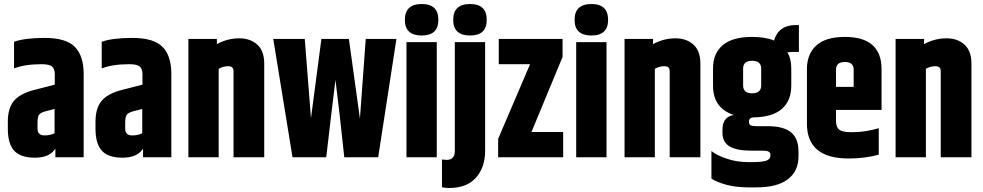

<svg xmlns="http://www.w3.org/2000/svg" viewBox="-20 -784 4902 957"><path d="M50 -576Q105 -595 203 -595Q309 -595 353 -550.5Q397 -506 397 -416V0H256V-43Q227 2 154 2Q83 2 51 -32.5Q19 -67 19 -143V-177Q19 -244 48.5 -280Q78 -316 144 -334L253 -362V-417Q252 -443 238 -453.5Q224 -464 187 -464Q104 -464 50 -443ZM252 -120V-241L206 -229Q181 -222 174 -211Q167 -200 167 -171V-143Q167 -109 202 -109Q232 -109 252 -120Z M487 -576Q542 -595 640 -595Q746 -595 790 -550.5Q834 -506 834 -416V0H693V-43Q664 2 591 2Q520 2 488 -32.5Q456 -67 456 -143V-177Q456 -244 485.5 -280Q515 -316 581 -334L690 -362V-417Q689 -443 675 -453.5Q661 -464 624 -464Q541 -464 487 -443ZM689 -120V-241L643 -229Q618 -222 611 -211Q604 -200 604 -171V-143Q604 -109 639 -109Q669 -109 689 -120Z M1061 -564Q1114 -593 1172 -593Q1228 -593 1262.5 -561.5Q1297 -530 1297 -467V0H1144V-430Q1144 -454 1118 -454Q1092 -454 1070 -441V0H919V-590H1061Z M1803 -590H1956L1865 0H1696L1673 -211L1652 -386L1631 -212L1606 0H1438L1342 -590H1499L1530 -195L1582 -590H1719L1774 -193Z M2006 -574H2157V0H2006ZM1998 -685Q1998 -764 2082 -764Q2165 -764 2165 -685Q2165 -607 2082 -607Q1998 -607 1998 -685Z M2247 -574H2398V-32Q2398 50 2352.5 101.5Q2307 153 2219 153Q2196 153 2183 149V11Q2199 13 2206 13Q2247 13 2247 -32ZM2239 -685Q2239 -764 2323 -764Q2406 -764 2406 -685Q2406 -607 2323 -607Q2239 -607 2239 -685Z M2466 -590H2784V-500L2629 -126H2787V0H2463V-92L2622 -464H2466Z M2852 -574H3003V0H2852ZM2844 -685Q2844 -764 2928 -764Q3011 -764 3011 -685Q3011 -607 2928 -607Q2844 -607 2844 -685Z M3235 -564Q3288 -593 3346 -593Q3402 -593 3436.5 -561.5Q3471 -530 3471 -467V0H3318V-430Q3318 -454 3292 -454Q3266 -454 3244 -441V0H3093V-590H3235Z M3774 -358V-442Q3774 -481 3729 -481Q3684 -481 3684 -442V-358Q3684 -319 3729 -319Q3774 -319 3774 -358ZM3962 -525H3927Q3919 -525 3905 -523Q3924 -491 3924 -443V-357Q3924 -283 3878 -242Q3832 -201 3739 -199Q3713 -199 3713 -177Q3713 -164 3721.5 -159.5Q3730 -155 3753 -155H3808Q3885 -155 3922.5 -124.5Q3960 -94 3960 -29V-4Q3960 69 3907 109.5Q3854 150 3749 150H3712Q3648 150 3599 136.5Q3550 123 3526 106V-31Q3554 -9 3604 7.5Q3654 24 3708 24H3729Q3781 24 3800.5 16.5Q3820 9 3820 -8V-13Q3820 -33 3786 -33H3725Q3653 -33 3617 -54Q3581 -75 3581 -122V-138Q3581 -201 3637 -211Q3534 -245 3534 -357V-443Q3534 -518 3582.5 -559Q3631 -600 3729 -600Q3794 -600 3838 -582Q3861 -659 3946 -659H3962Z M4147 -351H4235V-437Q4235 -475 4191 -475Q4147 -475 4147 -437ZM4002 -168V-439Q4002 -515 4049 -557.5Q4096 -600 4191 -600Q4374 -600 4374 -439V-236H4147V-180Q4147 -150 4163.5 -137.5Q4180 -125 4225 -125Q4293 -125 4360 -145V-13Q4290 6 4210 6Q4002 6 4002 -168Z M4586 -564Q4639 -593 4697 -593Q4753 -593 4787.5 -561.5Q4822 -530 4822 -467V0H4669V-430Q4669 -454 4643 -454Q4617 -454 4595 -441V0H4444V-590H4586Z"/></svg>

Font: Khand Black
Style: Regular
Weight: 900
Designer: Sanchit Sawaria and Jyotish Sonowal (Devanagari), Satya Rajpurohit (Latin)
Foundry: Indian Type Foundry
Version: Version 2.000;PS 1.0;hotconv 1.0.79;makeotf.lib2.5.61930